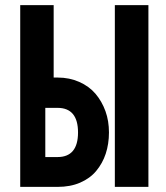

<svg xmlns="http://www.w3.org/2000/svg" viewBox="-20 -731 649 751"><path d="M157.2 -309.1H205.1C258.3 -309.1 285.2 -276.9 285.2 -212.9C285.2 -148.9 258.3 -116.7 205.1 -116.7H157.2ZM59.1 0H157.2H205.1C238.3 0 267.6 -5.4 293.5 -16.6C319.3 -27.8 340.3 -43 356.4 -62.5C372.6 -82 385.3 -104.5 393.6 -129.9C401.9 -155.3 406.2 -183.1 406.2 -212.9C406.2 -242.2 401.9 -270 392.6 -295.9C383.3 -321.8 370.1 -344.7 353.5 -364.3C336.9 -383.8 315.4 -399.4 290 -410.6C264.6 -421.9 236.3 -427.7 205.1 -427.7H189.9V-710.9H59.1ZM429.2 0H560.5V-710.9H429.2Z"/></svg>

Font: Tuffy
Style: Bold
Weight: 700
Designer: Thatcher Ulrich, Karoly Barta, Michael Everson
Version: Version 001.270